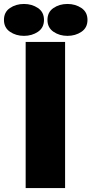

<svg xmlns="http://www.w3.org/2000/svg" viewBox="-77 -949 462 969"><path d="M52.5 0V-737.5H251.5V0ZM44 -768Q3.5 -768 -26.8 -788.8Q-57 -809.5 -57 -848.5Q-57 -888 -26.8 -908.5Q3.5 -929 44 -929Q84 -929 114.5 -908.5Q145 -888 145 -848.5Q145 -809 114.5 -788.5Q84 -768 44 -768ZM263.5 -768Q223 -768 192.8 -788.8Q162.5 -809.5 162.5 -848.5Q162.5 -888 192.8 -908.5Q223 -929 263.5 -929Q303.5 -929 334 -908.5Q364.5 -888 364.5 -848.5Q364.5 -809 334 -788.5Q303.5 -768 263.5 -768Z"/></svg>

Font: Epilogue Black
Style: Regular
Weight: 900
Designer: Tyler Finck
Foundry: Etcetera Type Co
Version: Version 2.111; ttfautohint (v1.8.3)